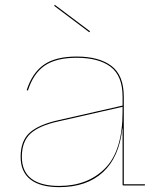

<svg xmlns="http://www.w3.org/2000/svg" viewBox="-20 -764 649 791"><path d="M577 -5V0H489Q485 0 485 -4V-235H484Q471 -116 404 -54.5Q337 7 224 7Q146 7 105.5 -24.5Q65 -56 65 -118Q65 -184 102.5 -217.5Q140 -251 221 -269L485 -329V-365Q485 -452 435.5 -489Q386 -526 296 -526Q211 -526 164 -493.5Q117 -461 95 -391L90 -393Q113 -464 161 -497.5Q209 -531 296 -531Q388 -531 439 -492.5Q490 -454 490 -365V-5ZM485 -304V-324L221 -264Q143 -247 106.5 -214.5Q70 -182 70 -118Q70 -58 109 -28Q148 2 224 2Q341 2 413 -70.5Q485 -143 485 -304ZM351 -635 348 -631 203 -740 206 -744Z"/></svg>

Font: Hepta Slab Hairline
Style: Regular
Weight: 400
Designer: Michael LaGattuta
Foundry: Michael LaGattuta
Version: Version 1.100; ttfautohint (v1.8) -l 8 -r 50 -G 200 -x 14 -D